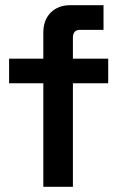

<svg xmlns="http://www.w3.org/2000/svg" viewBox="-20 -720 453 740"><path d="M147 0V-399H15V-494H147V-594Q147 -643 175.5 -671.5Q204 -700 251 -700H379V-605H289Q261 -605 261 -575V-494H397V-399H261V0Z"/></svg>

Font: Space Grotesk Frontify SemiBold
Style: Regular
Weight: 600
Designer: Florian Karsten
Version: Version 2.000